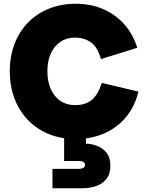

<svg xmlns="http://www.w3.org/2000/svg" viewBox="-20 -732 788 1021"><path d="M437 32Q464 32 494.5 43Q525 54 546 79.5Q567 105 567 150Q567 194 545 220.5Q523 247 489.5 258Q456 269 422 269H259V166H399Q415 166 423.5 160.5Q432 155 432 145Q432 134 423.5 129Q415 124 399 124H321V-7H437ZM382 7Q302 7 237.5 -20Q173 -47 127 -95.5Q81 -144 56.5 -209.5Q32 -275 32 -353Q32 -433 57.5 -499Q83 -565 129.5 -612.5Q176 -660 240.5 -686Q305 -712 382 -712Q464 -712 530 -683Q596 -654 642 -601.5Q688 -549 710 -478L517 -418Q498 -484 462 -508Q426 -532 379 -532Q334 -532 301 -509.5Q268 -487 250 -447Q232 -407 232 -353Q232 -299 250 -258.5Q268 -218 301 -195.5Q334 -173 379 -173Q435 -173 468.5 -201Q502 -229 521 -291L716 -245Q698 -168 651.5 -111Q605 -54 536.5 -23.5Q468 7 382 7Z"/></svg>

Font: Parkinsans Light ExtraBold
Style: Regular
Weight: 800
Version: Version 1.000